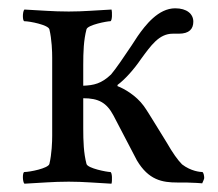

<svg xmlns="http://www.w3.org/2000/svg" viewBox="-20 -442 528 465"><path d="M106.4 -113.3C106.4 -99.6 105.5 -69.3 99.6 -44.9C96.7 -34.2 51.8 -25.4 39.1 -25.4C34.2 -25.4 34.2 -2 39.1 2.9C79.1 1 106.4 -2 146.5 -2C183.6 -2 210.9 1 250 2.9C252 -2.9 252 -25.4 247.1 -25.4C239.3 -25.4 192.4 -34.2 189.5 -44.9C182.6 -71.3 181.6 -99.6 181.6 -131.8V-204.1C218.8 -204.1 238.3 -193.4 254.9 -162.1L311.5 -53.7C339.8 -5.9 373 0 409.2 0C425.8 0 442.4 0 456.1 1C460.9 1 465.8 2 469.7 2C470.7 0 474.6 -8.8 474.6 -10.7C474.6 -16.6 472.7 -25.4 469.7 -25.4C464.8 -25.4 442.4 -27.3 420.9 -43.9C410.2 -54.7 398.4 -71.3 383.8 -96.7L355.5 -142.6C345.7 -158.2 335.9 -174.8 328.1 -185.5C309.6 -210.9 280.3 -227.5 264.6 -233.4V-236.3C283.2 -250 304.7 -274.4 321.3 -298.8C345.7 -332 365.2 -360.4 398.4 -360.4H413.1C438.5 -360.4 448.2 -372.1 448.2 -389.6C448.2 -408.2 432.6 -421.9 404.3 -421.9C363.3 -421.9 332 -380.9 313.5 -354.5L298.8 -332C281.2 -305.7 260.7 -275.4 249 -261.7C225.6 -239.3 207 -235.4 181.6 -234.4V-284.2C181.6 -316.4 182.6 -344.7 189.5 -371.1C192.4 -381.8 239.3 -390.6 247.1 -390.6C252 -390.6 252 -413.1 250 -418.9C210.9 -417 183.6 -414.1 146.5 -414.1C106.4 -414.1 79.1 -417 39.1 -418.9C34.2 -414.1 34.2 -390.6 39.1 -390.6C51.8 -390.6 96.7 -381.8 99.6 -371.1C105.5 -346.7 106.4 -316.4 106.4 -302.7Z"/></svg>

Font: Crimson
Style: Roman
Weight: 400
Version: Version 0.2